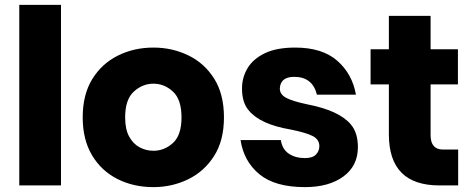

<svg xmlns="http://www.w3.org/2000/svg" viewBox="-20 -760 1935 787"><path d="M230 0H59V-740H230Z M609 7Q527 7 461 -26.5Q395 -60 357 -124Q319 -188 319 -279Q319 -372 358 -435.5Q397 -499 463 -532Q529 -565 609 -565Q686 -565 752 -533Q818 -501 858 -437.5Q898 -374 898 -279Q898 -184 857.5 -120.5Q817 -57 751 -25Q685 7 609 7ZM609 -142Q654 -142 689 -174Q724 -206 724 -279Q724 -352 689 -384.5Q654 -417 609 -417Q564 -417 528.5 -384.5Q493 -352 493 -279Q493 -230 509.5 -200Q526 -170 552.5 -156Q579 -142 609 -142Z M1230 7Q1107 7 1043 -46Q979 -99 966 -186H1131Q1137 -148 1164 -130Q1191 -112 1230 -112Q1261 -112 1275 -126.5Q1289 -141 1289 -161Q1289 -188 1262.5 -202Q1236 -216 1172 -229Q1047 -250 1000 -307Q972 -339 972 -397Q972 -443 995 -481Q1018 -519 1066 -542Q1114 -565 1190 -565Q1301 -565 1362.5 -511Q1424 -457 1439 -372H1279Q1261 -445 1186 -445Q1129 -445 1127 -397Q1127 -373 1153 -359Q1179 -345 1241 -332Q1370 -307 1418 -250Q1447 -216 1447 -157Q1447 -80 1387.5 -36.5Q1328 7 1230 7Z M1858 0H1781Q1574 0 1574 -209V-414H1499V-558H1574V-695H1745V-558H1857V-414H1745V-206Q1745 -147 1796 -147H1858Z"/></svg>

Font: Ulagadi Sans
Style: Bold
Weight: 700
Designer: Ninad Kale (Devanagari), Jonny Pinhorn (Latin)
Foundry: Indian Type Foundry
Version: Version 3.01;March 29, 2020;FontCreator 12.0.0.2522 64-bit; 